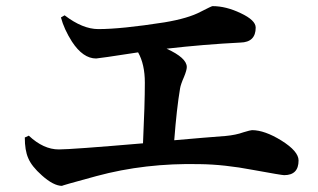

<svg xmlns="http://www.w3.org/2000/svg" viewBox="-20 -679 1040 627"><path d="M191 -629Q250 -584 301 -584Q376 -584 517 -606Q595 -619 636 -641Q671 -659 674 -659Q718 -659 766 -636Q815 -613 815 -589Q815 -541 765 -540Q646 -534 524 -520Q590 -490 590 -460Q590 -450 581 -428Q570 -403 568 -390Q557 -325 549 -221Q650 -230 717 -235Q750 -238 775 -247Q798 -254 803 -254Q844 -254 899 -220Q955 -185 955 -155Q955 -107 908 -107Q900 -107 807 -124Q713 -142 632 -143Q454 -147 295 -104Q177 -72 183 -72Q155 -72 117 -106Q83 -136 72 -163Q61 -188 61 -230L74 -236Q122 -191 172 -191Q213 -191 447 -211Q453 -339 453 -409Q453 -469 431 -508Q301 -488 294 -488Q251 -488 215 -543Q189 -584 179 -622Z"/></svg>

Font: Source Han Serif JP
Style: Bold
Weight: 700
Designer: Ryoko NISHIZUKA  (kana & ideographs); Frank Grießhammer (Latin, Greek & Cyrillic); Wenlong ZHANG  (bopomofo); Sandoll Co
Foundry: Adobe Systems Incorporated
Version: Version 1.000;PS 1;hotconv 16.6.53;makeotf.lib2.5.65590